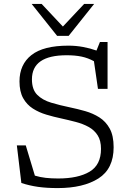

<svg xmlns="http://www.w3.org/2000/svg" viewBox="-20 -950 668 980"><path d="M560 -198.5Q560 -88.5 482.5 -39.2Q405 10 274.5 10Q218.5 10 174.2 3.8Q130 -2.5 89 -16L66 -208H111.5L158 -53.5Q184.5 -45.5 213.5 -42.2Q242.5 -39 277 -39Q378.5 -39 437 -73.5Q495.5 -108 495.5 -190Q495.5 -232.5 478.5 -259.2Q461.5 -286 432.5 -302Q403.5 -318 367.2 -327.5Q331 -337 292.5 -345.5Q254.5 -353.5 216.8 -364.8Q179 -376 148 -395.8Q117 -415.5 98.2 -449Q79.5 -482.5 79.5 -534.5Q79.5 -621 140.5 -669Q201.5 -717 329 -717Q368 -717 404.2 -710.2Q440.5 -703.5 472.5 -692L490 -735.5H529V-496.5H480L459.5 -637.5Q429.5 -654 396.8 -661Q364 -668 320 -668Q143 -668 143 -545Q143 -493 170 -466Q197 -439 241.5 -425.8Q286 -412.5 337 -402Q375.5 -394 415 -382.8Q454.5 -371.5 487.2 -350.8Q520 -330 540 -293.8Q560 -257.5 560 -198.5ZM460.5 -930 330.5 -767H271.5L141.5 -930H192.5L301 -814.5L409.5 -930Z"/></svg>

Font: Newsreader 6pt Light
Style: Regular
Weight: 300
Designer: Hugues Gentile
Foundry: Production Type
Version: Version 1.003; ttfautohint (v1.8.3)